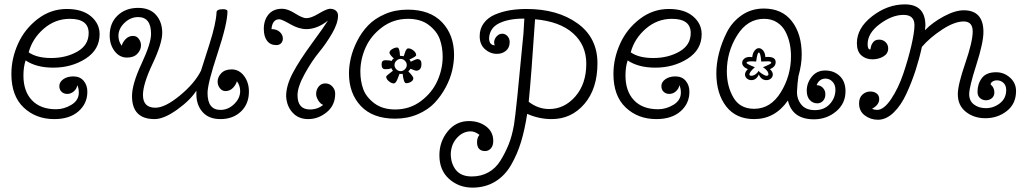

<svg xmlns="http://www.w3.org/2000/svg" viewBox="-20 -533 4676 877"><path d="M333 -144Q331 -128 317.5 -116Q304 -104 287 -104Q272 -104 261.5 -113.5Q251 -123 251 -140Q251 -158 269 -171Q287 -184 315 -184Q345 -184 362 -164Q379 -144 379 -114Q379 -60 338.5 -24.5Q298 11 228 11Q144 11 88 -42Q32 -95 32 -195Q32 -266 62.5 -333.5Q93 -401 152.5 -446.5Q212 -492 285 -492Q356 -492 395.5 -458.5Q435 -425 435 -377Q435 -306 371 -265Q307 -224 223 -224Q146 -224 97 -257Q87 -227 87 -188Q87 -116 126 -75Q165 -34 236 -34Q273 -34 306.5 -54.5Q340 -75 340 -110Q340 -130 333 -144ZM111 -294Q148 -268 214 -268Q282 -268 333.5 -297.5Q385 -327 385 -382Q385 -447 299 -447Q232 -447 180 -402Q128 -357 111 -294Z M611 -455Q576 -455 548.5 -428.5Q521 -402 521 -369Q521 -344 536 -324Q540 -340 554 -354.5Q568 -369 588 -369Q604 -369 614 -355.5Q624 -342 624 -326Q624 -305 607.5 -287.5Q591 -270 560 -270Q526 -270 503.5 -299.5Q481 -329 481 -371Q481 -428 517.5 -462.5Q554 -497 611 -497Q664 -497 692.5 -465Q721 -433 721 -383Q721 -335 677 -242Q633 -149 633 -99Q633 -41 690 -41Q734 -41 801.5 -96.5Q869 -152 898 -210Q905 -232 936 -329Q967 -426 969 -476Q969 -491 998 -491Q1019 -491 1019 -481Q1019 -426 973.5 -288.5Q928 -151 928 -108Q928 -31 987 -31Q1022 -31 1049.5 -57.5Q1077 -84 1077 -117Q1077 -142 1062 -162Q1058 -146 1044 -131.5Q1030 -117 1010 -117Q994 -117 984 -130.5Q974 -144 974 -160Q974 -181 990.5 -198.5Q1007 -216 1038 -216Q1072 -216 1094.5 -186.5Q1117 -157 1117 -115Q1117 -58 1080.5 -23.5Q1044 11 987 11Q934 11 905.5 -21Q877 -53 877 -103V-119Q850 -76 789.5 -32.5Q729 11 686 11Q583 11 583 -94Q583 -149 626.5 -242Q670 -335 670 -378Q670 -455 611 -455Z M1220 -400Q1244 -400 1258 -387Q1272 -374 1272 -357Q1272 -344 1264 -335.5Q1256 -327 1242 -327Q1215 -327 1200 -346.5Q1185 -366 1185 -401Q1185 -441 1206.5 -467Q1228 -493 1269 -493Q1294 -493 1328 -471.5Q1362 -450 1379 -450Q1401 -450 1435 -470.5Q1469 -491 1486 -493Q1504 -493 1514 -484.5Q1524 -476 1524 -462Q1524 -427 1497 -380.5Q1470 -334 1437 -294Q1404 -254 1371.5 -195Q1339 -136 1339 -98Q1339 -33 1396 -33Q1431 -33 1456 -54Q1444 -58 1434 -74Q1424 -90 1424 -104Q1424 -123 1435.5 -137.5Q1447 -152 1466 -152Q1485 -152 1498 -138Q1511 -124 1511 -105Q1511 -52 1472.5 -20.5Q1434 11 1388 11Q1343 11 1316 -19Q1289 -49 1287 -94Q1287 -142 1317 -199Q1347 -256 1404.5 -334.5Q1462 -413 1478 -439Q1429 -400 1379 -400Q1345 -400 1306 -422.5Q1267 -445 1256 -445Q1224 -445 1220 -400Z M1785 9Q1683 9 1628.5 -48.5Q1574 -106 1574 -198Q1574 -231 1582.5 -268Q1591 -305 1611 -345Q1631 -385 1661 -416.5Q1691 -448 1738 -468.5Q1785 -489 1842 -489Q1944 -489 1999 -431.5Q2054 -374 2054 -282Q2054 -249 2045.5 -211.5Q2037 -174 2016 -134.5Q1995 -95 1965.5 -63.5Q1936 -32 1889 -11.5Q1842 9 1785 9ZM1785 -33Q1852 -33 1903 -71.5Q1954 -110 1978 -164Q2002 -218 2002 -274Q2002 -317 1989 -353.5Q1976 -390 1939 -418.5Q1902 -447 1844 -447Q1777 -447 1725.5 -408.5Q1674 -370 1650 -316Q1626 -262 1626 -206Q1626 -163 1639 -126.5Q1652 -90 1689.5 -61.5Q1727 -33 1785 -33ZM1779 -266Q1759 -284 1759 -292Q1759 -301 1771 -308.5Q1783 -316 1794 -316Q1799 -316 1802 -309.5Q1805 -303 1806 -291Q1807 -279 1807 -278Q1816 -278 1824 -276Q1825 -277 1828.5 -289Q1832 -301 1836 -306.5Q1840 -312 1845 -312Q1857 -312 1869 -302Q1881 -292 1881 -281Q1881 -275 1850 -261Q1855 -256 1856 -251Q1880 -263 1886 -263Q1905 -263 1905 -241Q1905 -210 1880 -210Q1877 -210 1855 -219Q1854 -216 1845 -207Q1868 -184 1868 -176Q1868 -166 1857.5 -159.5Q1847 -153 1835 -153Q1824 -153 1819 -196Q1812 -194 1805 -196Q1804 -195 1799 -180.5Q1794 -166 1789 -159Q1784 -152 1779 -152Q1768 -152 1756 -162Q1744 -172 1744 -183Q1744 -187 1775 -210Q1771 -214 1767 -222Q1762 -217 1739 -217Q1723 -217 1723 -239Q1723 -258 1740 -258Q1763 -258 1768 -254Q1772 -262 1779 -266ZM1790 -255Q1782 -247 1782 -236Q1782 -225 1790.5 -216.5Q1799 -208 1810 -208Q1821 -208 1829.5 -216.5Q1838 -225 1838 -236Q1838 -247 1829.5 -255.5Q1821 -264 1810 -264Q1799 -264 1790 -255Z M2371 -380 2375 -448H2372Q2304 -448 2260.5 -427Q2217 -406 2214 -359Q2214 -327 2240 -326Q2237 -332 2237 -340Q2238 -356 2249 -367.5Q2260 -379 2274 -379Q2288 -379 2298 -368Q2308 -357 2308 -341Q2308 -315 2291 -301Q2274 -287 2250 -287Q2219 -287 2195 -308.5Q2171 -330 2171 -368Q2171 -402 2190 -427.5Q2209 -453 2241 -466.5Q2273 -480 2308.5 -486Q2344 -492 2385 -492Q2526 -492 2617.5 -426.5Q2709 -361 2709 -244Q2709 -128 2649.5 -58.5Q2590 11 2500 11Q2442 11 2388 -13Q2377 59 2360 115Q2343 171 2314.5 220.5Q2286 270 2241 297Q2196 324 2138 324Q2076 324 2031.5 284.5Q1987 245 1987 176Q1987 114 2025 67Q2063 20 2122 20Q2168 20 2200.5 44.5Q2233 69 2233 111Q2233 133 2222 145Q2211 157 2196 157Q2159 157 2159 116Q2159 96 2170 83Q2149 67 2130 67Q2095 67 2068 96Q2041 125 2039 169Q2039 214 2062.5 243.5Q2086 273 2135 273Q2177 273 2210.5 254.5Q2244 236 2266 200.5Q2288 165 2303.5 126.5Q2319 88 2328 35.5Q2337 -17 2371 -380ZM2395 -68Q2438 -35 2488 -35Q2558 -35 2608 -92.5Q2658 -150 2658 -242Q2658 -327 2597.5 -381Q2537 -435 2424 -445Q2407 -188 2395 -68Z M3083 -144Q3081 -128 3067.5 -116Q3054 -104 3037 -104Q3022 -104 3011.5 -113.5Q3001 -123 3001 -140Q3001 -158 3019 -171Q3037 -184 3065 -184Q3095 -184 3112 -164Q3129 -144 3129 -114Q3129 -60 3088.5 -24.5Q3048 11 2978 11Q2894 11 2838 -42Q2782 -95 2782 -195Q2782 -266 2812.5 -333.5Q2843 -401 2902.5 -446.5Q2962 -492 3035 -492Q3106 -492 3145.5 -458.5Q3185 -425 3185 -377Q3185 -306 3121 -265Q3057 -224 2973 -224Q2896 -224 2847 -257Q2837 -227 2837 -188Q2837 -116 2876 -75Q2915 -34 2986 -34Q3023 -34 3056.5 -54.5Q3090 -75 3090 -110Q3090 -130 3083 -144ZM2861 -294Q2898 -268 2964 -268Q3032 -268 3083.5 -297.5Q3135 -327 3135 -382Q3135 -447 3049 -447Q2982 -447 2930 -402Q2878 -357 2861 -294Z M3446 -193Q3435 -167 3412 -167Q3400 -167 3391.5 -174.5Q3383 -182 3383 -193Q3383 -205 3396 -217Q3370 -228 3370 -246Q3370 -257 3379.5 -265Q3389 -273 3405 -273Q3412 -273 3416 -272Q3418 -291 3427 -302Q3436 -313 3446 -313Q3457 -313 3466 -302Q3475 -291 3476 -272Q3479 -273 3488 -273Q3523 -273 3523 -249Q3523 -228 3497 -217Q3510 -205 3510 -193Q3510 -182 3501.5 -174.5Q3493 -167 3481 -167Q3457 -167 3446 -193ZM3445 -210Q3449 -203 3462 -195Q3475 -187 3481 -187Q3490 -187 3490 -193Q3490 -210 3465 -226Q3503 -241 3503 -246Q3503 -253 3488 -253L3457 -252Q3454 -293 3446 -293Q3439 -293 3434 -252Q3429 -252 3424 -252.5Q3419 -253 3415 -253Q3390 -253 3390 -246Q3390 -241 3428 -226Q3403 -204 3403 -193Q3403 -187 3412 -187Q3422 -187 3432 -194.5Q3442 -202 3445 -210ZM3425 11Q3342 11 3297 -47Q3252 -105 3252 -199Q3252 -242 3264 -290Q3276 -338 3300 -385.5Q3324 -433 3368 -463.5Q3412 -494 3469 -494Q3552 -494 3597 -436Q3642 -378 3642 -284Q3642 -238 3627 -185Q3622 -151 3620.5 -116.5Q3619 -82 3639.5 -56Q3660 -30 3702 -30Q3745 -30 3770.5 -58Q3796 -86 3796 -123Q3796 -146 3782.5 -160Q3769 -174 3751 -174Q3722 -174 3710 -144Q3727 -144 3738.5 -132Q3750 -120 3750 -103Q3750 -83 3739 -72Q3728 -61 3713 -61Q3693 -61 3679 -76Q3665 -91 3665 -119Q3665 -154 3688 -182.5Q3711 -211 3749 -211Q3789 -211 3815.5 -186Q3842 -161 3842 -116Q3842 -60 3799 -24Q3756 12 3698 12Q3599 12 3579 -74Q3520 11 3425 11ZM3425 -36Q3500 -36 3546.5 -111.5Q3593 -187 3593 -276Q3593 -306 3587 -334.5Q3581 -363 3567.5 -389Q3554 -415 3529 -431Q3504 -447 3470 -447Q3394 -447 3347 -371.5Q3300 -296 3300 -207Q3300 -139 3330 -87.5Q3360 -36 3425 -36Z M3996 -80Q3996 -54 3963 -36Q3975 -31 3986 -31Q4017 -31 4050 -80Q4083 -129 4105.5 -195Q4128 -261 4142.5 -323.5Q4157 -386 4157 -418Q4157 -465 4107 -465Q4055 -465 3999 -423.5Q3943 -382 3943 -331Q3943 -307 3955 -307Q3956 -307 3958 -318.5Q3960 -330 3969 -341Q3978 -352 3996 -352Q4013 -352 4025 -340.5Q4037 -329 4037 -312Q4037 -288 4015 -275Q3993 -262 3965 -262Q3935 -262 3914.5 -280Q3894 -298 3894 -336Q3894 -405 3964 -459Q4034 -513 4113 -513Q4207 -513 4207 -416Q4207 -413 4205 -395Q4240 -431 4291.5 -458.5Q4343 -486 4382 -486Q4472 -486 4472 -387Q4472 -338 4439.5 -236.5Q4407 -135 4407 -103Q4407 -72 4429 -55.5Q4451 -39 4483 -39Q4519 -39 4547.5 -61.5Q4576 -84 4576 -122Q4576 -143 4563.5 -154.5Q4551 -166 4534 -166Q4522 -166 4513.5 -160.5Q4505 -155 4505 -147Q4522 -133 4522 -111Q4522 -94 4510.5 -84.5Q4499 -75 4484 -75Q4468 -75 4456.5 -85Q4445 -95 4445 -113Q4445 -150 4465 -176.5Q4485 -203 4530 -203Q4566 -203 4593.5 -178.5Q4621 -154 4621 -117Q4621 -59 4579 -26Q4537 7 4481 7Q4429 7 4392 -22Q4355 -51 4355 -103Q4355 -145 4389 -244Q4423 -343 4423 -389Q4423 -435 4382 -435Q4340 -435 4283.5 -398Q4227 -361 4191 -319Q4179 -264 4162 -211.5Q4145 -159 4120.5 -105.5Q4096 -52 4062 -19Q4028 14 3990 14Q3957 14 3930.5 -5.5Q3904 -25 3904 -61Q3904 -87 3919.5 -101Q3935 -115 3955 -115Q3973 -115 3984.5 -106Q3996 -97 3996 -80Z"/></svg>

Font: Bonbon
Style: Regular
Weight: 400
Designer: Ksenia Erulevich
Foundry: Cyreal (www.cyreal.org)
Version: Version 1.000